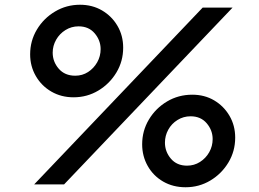

<svg xmlns="http://www.w3.org/2000/svg" viewBox="-20 -777 1090 809"><path d="M290 -367Q238 -367 196.5 -391Q155 -415 131 -456.5Q107 -498 107 -548Q107 -605 135.5 -652.5Q164 -700 212 -728.5Q260 -757 317 -757Q369 -757 410 -733Q451 -709 475 -668Q499 -627 499 -576Q499 -519 470.5 -471.5Q442 -424 394.5 -395.5Q347 -367 290 -367ZM124 0 834 -745H960L250 0ZM297 -458Q327 -458 351 -473.5Q375 -489 389.5 -514.5Q404 -540 404 -570Q404 -607 379 -636.5Q354 -666 311 -666Q281 -666 256 -650.5Q231 -635 216.5 -609.5Q202 -584 202 -555Q202 -517 227.5 -487.5Q253 -458 297 -458ZM762 12Q709 12 667.5 -12Q626 -36 602.5 -77.5Q579 -119 579 -169Q579 -226 607.5 -273.5Q636 -321 684 -349.5Q732 -378 790 -378Q842 -378 882.5 -354Q923 -330 947 -289Q971 -248 971 -197Q971 -140 942.5 -92.5Q914 -45 866.5 -16.5Q819 12 762 12ZM768 -79Q798 -79 822.5 -94.5Q847 -110 861.5 -135.5Q876 -161 876 -191Q876 -228 851 -257.5Q826 -287 783 -287Q753 -287 728 -271.5Q703 -256 689 -230.5Q675 -205 675 -176Q675 -138 700 -108.5Q725 -79 768 -79Z"/></svg>

Font: Plus Jakarta Sans SemiBold
Style: Italic
Weight: 600
Italic angle: -8°
Designer: Gumpita Rahayu
Foundry: Tokotype
Version: Version 2.071; ttfautohint (v1.8.4.7-5d5b);gftools[0.9.29]